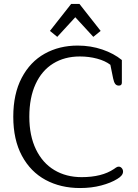

<svg xmlns="http://www.w3.org/2000/svg" viewBox="-20 -937 694 969"><path d="M232 -781 339 -917H381L488 -781L451 -751L360 -850L269 -751ZM47 -348Q47 -463 89.5 -544Q132 -625 205.5 -666Q279 -707 372 -707Q438 -707 496.5 -687Q555 -667 595 -634V-520Q595 -505 580 -505Q568 -505 561.5 -513.5Q555 -522 551 -541L537 -610Q511 -630 470 -641Q429 -652 383 -652Q306 -652 248.5 -616.5Q191 -581 159.5 -512.5Q128 -444 128 -348Q128 -252 161.5 -183Q195 -114 254.5 -78.5Q314 -43 392 -43Q494 -43 555 -84Q558 -86 565 -91Q572 -96 579 -96Q588 -96 594.5 -88.5Q601 -81 601 -71Q601 -51 572 -34Q540 -14 491 -1Q442 12 384 12Q286 12 210 -29Q134 -70 90.5 -151Q47 -232 47 -348Z"/></svg>

Font: Maitree
Style: Regular
Weight: 400
Designer: CadsonDemak Team
Foundry: CadsonDemak
Version: Version 1.001